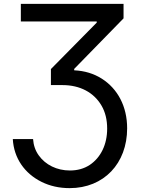

<svg xmlns="http://www.w3.org/2000/svg" viewBox="-20 -747 723 982"><path d="M45.5 -35.9C50.8 62.5 106.5 140.6 192.5 183.2C235.4 204.5 283.4 215.2 336.3 215.2C511.7 215.2 630.3 88.4 630.3 -90.6C630.3 -203.1 581.7 -293.3 500.4 -344.8C459.5 -370.7 412.6 -384.9 359.4 -387.4V-394.5L611.9 -653.1V-727.3H86.6V-637.1H474.8V-631.4L240.4 -393.8V-311.8H299.7C389.2 -311.8 459.9 -274.1 498.9 -207.4C518.5 -174 528.1 -134.6 528.1 -89.1C528.1 -8.2 495.7 58.6 438.9 96.6C410.2 115.4 376.4 125 337.4 125C271 125 212.7 96.2 178.3 47.9C160.9 23.8 151.3 -4.3 149.1 -35.9Z"/></svg>

Font: Inter 465
Style: Regular
Weight: 400
Designer: Rasmus Andersson
Foundry: rsms
Version: Version 3.019;Glyphs 3.1.2 (3151)